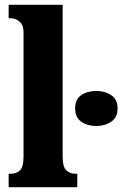

<svg xmlns="http://www.w3.org/2000/svg" viewBox="-20 -780 510 800"><path d="M16 0V-56H26Q49 -56 63.5 -70.5Q78 -85 78 -127V-645Q78 -671 67.5 -683.5Q57 -696 45 -700Q33 -704 26 -704H16V-760H241V-127Q241 -85 256 -70.5Q271 -56 294 -56H302V0ZM381 -255Q344 -255 318.5 -273Q293 -291 293 -328Q293 -366 318.5 -383.5Q344 -401 381 -401Q417 -401 443.5 -383.5Q470 -366 470 -328Q470 -291 443.5 -273Q417 -255 381 -255Z"/></svg>

Font: Noto Serif ExtraCondensed Black
Style: Regular
Weight: 900
Width: 2
Designer: Monotype Design Team
Foundry: Monotype Imaging Inc.
Version: Version 2.015; ttfautohint (v1.8.4.7-5d5b)